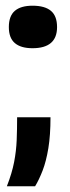

<svg xmlns="http://www.w3.org/2000/svg" viewBox="-20 -520 244 673"><path d="M4 133Q22 87 29.5 48Q37 9 38.5 -29Q40 -67 40 -109H157Q157 -46 149.5 -0.5Q142 45 129.5 77.5Q117 110 103 133ZM94 -351Q53 -351 32 -369Q11 -387 11 -425Q11 -464 32 -482Q53 -500 94 -500Q137 -500 158.5 -482Q180 -464 180 -425Q180 -351 94 -351Z"/></svg>

Font: Bricolage Grotesque 96pt ExtraBold SemiBold
Style: Regular
Weight: 600
Version: Version 1.001;gftools[0.9.33.dev8+g029e19f]